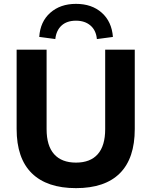

<svg xmlns="http://www.w3.org/2000/svg" viewBox="-20 -962 783 993"><path d="M373 11Q223 11 144.5 -66Q66 -143 66 -295V-705H221V-294Q221 -208 260 -164.5Q299 -121 373 -121Q447 -121 485.5 -164.5Q524 -208 524 -294V-705H677V-295Q677 -143 600 -66Q523 11 373 11ZM266 -760 183 -771Q188 -850 240 -896Q292 -942 373 -942Q455 -942 506.5 -896Q558 -850 564 -771L481 -760Q477 -805 448 -830Q419 -855 373 -855Q326 -855 298.5 -830Q271 -805 266 -760Z"/></svg>

Font: Nunito Sans 12pt ExtraLight 12pt ExtraBold
Style: Regular
Weight: 800
Version: Version 3.101;gftools[0.9.27]